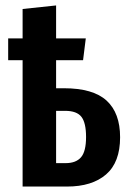

<svg xmlns="http://www.w3.org/2000/svg" viewBox="-20 -685 477 705"><path d="M421 -181Q421 -89 369.5 -44.5Q318 0 226 0H63V-464H10V-544H63V-652L186 -665V-544H295L285 -464H186V-361H214Q322 -361 371.5 -315.5Q421 -270 421 -181ZM296 -182Q296 -234 279 -256Q262 -278 219 -278H186V-86H221Q259 -86 277.5 -107.5Q296 -129 296 -182Z"/></svg>

Font: Fira Sans Compressed Medium
Style: Regular
Weight: 500
Width: 1
Designer: bBox Type GmbH & Carrois Corporate GbR & Edenspiekermann AG
Foundry: bBox Type GmbH & Carrois Corporate GbR & Edenspiekermann AG
Version: Version 4.301